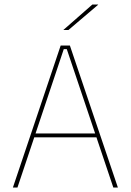

<svg xmlns="http://www.w3.org/2000/svg" viewBox="-20 -844 588 864"><path d="M38 0 253 -639H294.5L510.5 0H490L280.5 -623H267L58.5 0ZM127 -226V-243.5H421V-226ZM395.5 -823.5H421.5V-822.5L288 -709H265.5V-709.5Z"/></svg>

Font: Anek Gujarati Thin
Style: Regular
Weight: 250
Version: Version 1.003